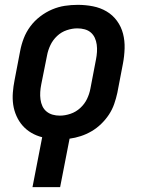

<svg xmlns="http://www.w3.org/2000/svg" viewBox="-20 -562 590 792"><path d="M114 210 154 4Q130 -2 109.5 -14Q89 -26 73.5 -43.5Q58 -61 48 -83.5Q38 -106 34.5 -130Q31 -154 33 -180Q35 -206 40 -231L63 -351Q68 -378 78 -404Q88 -430 105 -453Q122 -476 145.5 -494Q169 -512 195 -523Q221 -534 247.5 -538Q274 -542 301 -542Q333 -542 363.5 -536Q394 -530 419.5 -515Q445 -500 462.5 -476Q480 -452 487.5 -423Q495 -394 494 -362Q493 -330 487 -299L464 -179Q459 -156 451 -133Q443 -110 429.5 -89.5Q416 -69 397.5 -51Q379 -33 357.5 -20.5Q336 -8 313 -0.5Q290 7 267 10L228 210ZM227 -85Q248 -85 270.5 -92.5Q293 -100 311 -116.5Q329 -133 339 -154Q349 -175 353 -197L376 -317Q379 -332 380 -347.5Q381 -363 379 -378Q377 -393 371 -406Q365 -419 354.5 -428Q344 -437 329.5 -441Q315 -445 299 -445Q278 -445 255.5 -437.5Q233 -430 215.5 -413.5Q198 -397 188 -376Q178 -355 174 -333L150 -213Q147 -198 146 -182.5Q145 -167 147 -152Q149 -137 155 -124Q161 -111 172 -102Q183 -93 197 -89Q211 -85 227 -85Z"/></svg>

Font: Lode
Style: Bold Italic
Weight: 700
Italic angle: -11°
Monospace: yes
Designer: Belleve Invis
Foundry: Belleve Invis
Version: Version 29.2.0; ttfautohint (v1.8.3)